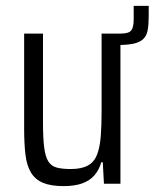

<svg xmlns="http://www.w3.org/2000/svg" viewBox="-20 -624 525 652"><path d="M329 -471V-510H390Q417 -510 425.5 -520.5Q434 -531 434 -558V-604H485V-570Q485 -541 481.5 -521.5Q478 -502 466 -491Q454 -480 432.5 -475.5Q411 -471 374 -471ZM196 8Q153 8 126.5 -3Q100 -14 85.5 -37.5Q71 -61 66.5 -98.5Q62 -136 62 -187V-510H126V-207Q126 -155 130 -123.5Q134 -92 144 -76Q154 -60 172.5 -55Q191 -50 220 -50Q257 -50 278.5 -62Q300 -74 309.5 -98.5Q319 -123 322 -159.5Q325 -196 325 -245V-510H389V0H333L329 -73H324Q316 -46 300 -28Q284 -10 258.5 -1Q233 8 196 8Z"/></svg>

Font: Saira Condensed
Style: Regular
Weight: 400
Width: 3
Designer: Hector Gatti with collaboration of the Omnibus-Type team
Foundry: Omnibus-Type
Version: Version 1.101